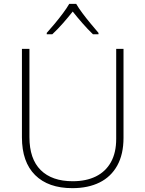

<svg xmlns="http://www.w3.org/2000/svg" viewBox="-20 -968 756 998"><path d="M622 -252Q622 -166 589.5 -107.5Q557 -49 497.5 -19.5Q438 10 356 10Q231 10 162.5 -58Q94 -126 94 -254V-714H133V-255Q133 -142 191.5 -84Q250 -26 358 -26Q428 -26 478.5 -51Q529 -76 556.5 -125Q584 -174 584 -246V-714H622ZM376 -948Q388 -927 408.5 -899.5Q429 -872 451.5 -845Q474 -818 492 -797V-790H463Q436 -816 408 -848Q380 -880 358 -908Q336 -880 308 -848Q280 -816 252 -790H223V-797Q242 -818 264.5 -845Q287 -872 307.5 -899.5Q328 -927 340 -948Z"/></svg>

Font: Noto Sans Khmer ExtraLight
Style: Regular
Weight: 250
Version: Version 2.003